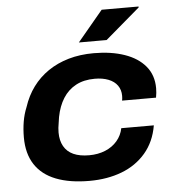

<svg xmlns="http://www.w3.org/2000/svg" viewBox="-52 -773 763 834"><g transform="rotate(-5 329.0 -356.0)"><path d="M305 12Q219 12 159 -11.5Q99 -35 68 -82.5Q37 -130 37 -201Q37 -237 42.5 -269.5Q48 -302 60 -331Q76 -380 104 -418Q132 -456 171.5 -483Q211 -510 261 -524.5Q311 -539 371 -539Q447 -539 505 -519Q563 -499 595.5 -460Q628 -421 628 -364Q628 -354 627 -344Q626 -334 624 -323H476Q477 -328 477.5 -333Q478 -338 478 -344Q478 -370 464.5 -389Q451 -408 425.5 -418Q400 -428 366 -428Q318 -428 283.5 -409.5Q249 -391 227.5 -357Q206 -323 197 -276Q195 -261 193 -249.5Q191 -238 190 -229Q189 -220 189 -209Q189 -174 203 -149Q217 -124 244.5 -111.5Q272 -99 313 -99Q352 -99 383.5 -112Q415 -125 435.5 -149Q456 -173 462 -204H604Q592 -133 550.5 -84.5Q509 -36 446 -12Q383 12 305 12ZM311 -591 422 -724H583V-720L432 -591Z"/></g></svg>

Font: Archivo SemiExpanded
Style: Bold Italic
Weight: 700
Width: 6
Italic angle: -10°
Designer: Hector Gatti
Foundry: Omnibus-Type
Version: Version 2.001